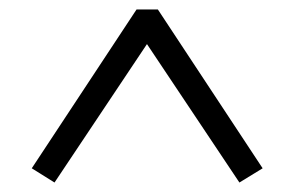

<svg xmlns="http://www.w3.org/2000/svg" viewBox="-20 -743 621 405"><path d="M95 -358 47 -388 268 -723H313L534 -388L485 -358L290 -650Z"/></svg>

Font: Literata 36pt Medium
Style: Regular
Weight: 500
Designer: Latin by Veronika Burian and Jose Scaglione. Greek by Irene Vlachou. Cyrillic by Vera Evstafieva.
Foundry: TypeTogether
Version: Version 3.002